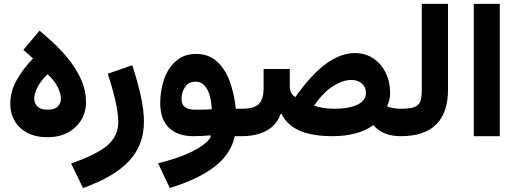

<svg xmlns="http://www.w3.org/2000/svg" viewBox="-20 -705 2676 994"><path d="M226.6 5.4Q165 5.4 121.8 -17.3Q78.6 -40 55.9 -78.9Q33.2 -117.7 33.2 -165.5Q33.2 -232.9 66.9 -291.5Q100.6 -350.1 150.9 -401.9Q139.2 -413.1 126.5 -424.6Q113.8 -436 101.1 -446.8L184.6 -546.4Q228 -510.7 270.8 -469.2Q313.5 -427.7 348.4 -380.9Q383.3 -334 404.3 -283Q425.3 -231.9 425.3 -177.2Q425.3 -124.5 400.1 -83.3Q375 -42 330.3 -18.3Q285.6 5.4 226.6 5.4ZM226.6 -137.2Q264.2 -137.2 279.8 -154.3Q295.4 -171.4 295.4 -194.3Q295.4 -221.7 278.1 -255.4Q260.7 -289.1 226.6 -320.8Q192.9 -289.6 175 -255.1Q157.2 -220.7 157.2 -194.3Q157.2 -171.4 172.9 -154.3Q188.5 -137.2 226.6 -137.2Z M537.6 -323.2 664.6 -367.2Q691.9 -284.7 708.5 -210.2Q725.1 -135.7 725.1 -74.7Q725.1 44.9 649.2 127.4Q573.2 210 409.7 268.6L348.1 141.1Q473.6 98.6 533 50Q592.3 1.5 592.3 -73.7Q592.3 -118.7 576.7 -186.8Q561 -254.9 537.6 -323.2Z M1072.3 2.4 1068.8 -4.4Q1046.9 -2 1024.4 -1Q1002 0 981.4 0Q899.9 0 854.7 -43.5Q809.6 -86.9 809.6 -171.9Q809.6 -237.3 829.8 -295.2Q850.1 -353 891.4 -389.4Q932.6 -425.8 995.1 -425.8Q1061 -425.8 1104 -386Q1147 -346.2 1170.2 -281.5Q1193.4 -216.8 1200.7 -142.1H1229V0H1195.3Q1175.8 92.8 1090.3 158.4Q1004.9 224.1 858.9 268.1L798.3 140.1Q865.2 124 921.6 102.5Q978 81.1 1017.3 55.4Q1056.6 29.8 1072.3 2.4ZM1076.2 -139.6Q1075.2 -172.9 1066.9 -205.8Q1058.6 -238.8 1040.5 -260.5Q1022.5 -282.2 991.7 -282.2Q956.5 -282.2 938.2 -254.6Q919.9 -227.1 919.9 -192.9Q919.9 -162.6 938.5 -149.9Q957 -137.2 988.8 -137.2Q1010.3 -137.2 1032 -137.5Q1053.7 -137.7 1076.2 -139.6Z M1344.7 -347.7H1480V-254.4Q1482.9 -230 1490.5 -219.5Q1498 -209 1508.8 -202.1Q1594.7 -323.2 1670.2 -376.7Q1745.6 -430.2 1815.9 -430.2Q1870.6 -430.2 1911.9 -403.1Q1953.1 -376 1976.3 -329.1Q1999.5 -282.2 1999.5 -222.7Q1999.5 -185.1 1983.4 -154.3Q2014.2 -142.1 2054.7 -142.1H2055.2V0H2054.7Q1961.9 0 1913.1 -57.1Q1873.5 -28.3 1819.6 -14.2Q1765.6 0 1703.1 0Q1598.6 0 1533.2 -27.6Q1467.8 -55.2 1437.5 -115.2H1432.6Q1413.1 -58.1 1360.6 -29.1Q1308.1 0 1231.9 0H1229Q1218.3 0 1213.6 -16.8Q1209 -33.7 1209 -71.3Q1209 -108.9 1213.6 -125.5Q1218.3 -142.1 1229 -142.1H1231.9Q1298.8 -142.1 1321.8 -168.5Q1344.7 -194.8 1344.7 -247.1ZM1798.3 -291Q1755.4 -291 1704.8 -259.5Q1654.3 -228 1606 -158.2Q1627.9 -149.9 1655.3 -146Q1682.6 -142.1 1712.4 -142.1Q1755.9 -142.1 1792.7 -150.1Q1829.6 -158.2 1852.1 -176.5Q1874.5 -194.8 1874.5 -224.6Q1874.5 -253.4 1853.8 -272.2Q1833 -291 1798.3 -291Z M2055.2 -142.1Q2101.6 -142.1 2124.8 -150.4Q2147.9 -158.7 2155.8 -179.9Q2163.6 -201.2 2163.6 -239.3V-685.1H2299.3V-239.3Q2299.3 -123 2238.8 -61.5Q2178.2 0 2055.2 0Q2045.9 0 2040.3 -14.9Q2034.7 -29.8 2034.7 -71.3Q2034.7 -113.3 2040.3 -127.7Q2045.9 -142.1 2055.2 -142.1Z M2567.4 0H2432.6V-685.1H2567.4Z"/></svg>

Font: Estedad-FD Bold
Style: Regular
Weight: 700
Designer: Amin Abedi
Version: Version 7.3